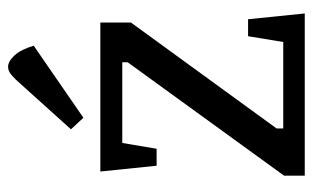

<svg xmlns="http://www.w3.org/2000/svg" viewBox="-166 -590 757 464"><g transform="rotate(-90 212.0 -358.5)"><path d="M19 0V-50L293 -428V-441H98L84 -358H43L29 -494H389V-420L133 -68V-52H342L356 -137H397L411 0ZM159 -535 131 -565 240 -686Q252 -700 262 -708.5Q272 -717 282 -717Q295 -717 309.5 -701.5Q324 -686 333 -655Z"/></g></svg>

Font: Faustina VF Beta
Style: Regular
Weight: 400
Designer: Alfonso Garcia
Foundry: Omnibus-Type
Version: Version 1.006